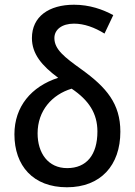

<svg xmlns="http://www.w3.org/2000/svg" viewBox="-20 -782 570 812"><path d="M263 10C406 10 489 -83 489 -225C489 -343 431 -412 324 -489C253 -540 210 -573 210 -621C210 -657 242 -682 293 -682C336 -682 380 -666 422 -640L459 -718C415 -742 359 -762 293 -762C187 -762 115 -712 115 -621C115 -554 157 -504 226 -453C112 -416 41 -331 41 -214C41 -81 120 10 263 10ZM264 -71C183 -71 139 -135 139 -218C139 -314 200 -382 283 -407C356 -358 392 -302 392 -226C392 -127 346 -71 264 -71Z"/></svg>

Font: Noto Sans Mono Condensed Medium
Style: Regular
Weight: 500
Width: 3
Designer: Monotype Design Team
Foundry: Monotype Imaging Inc.
Version: Version 2.014